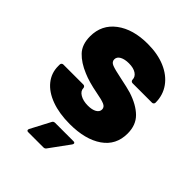

<svg xmlns="http://www.w3.org/2000/svg" viewBox="-201 -632 914 914"><g transform="rotate(45 256.0 -175.0)"><path d="M262 8Q191 8 138 -11.5Q85 -31 56.5 -66.5Q28 -102 28 -148V-159Q28 -164 31.5 -167.5Q35 -171 40 -171H175Q180 -171 183.5 -167.5Q187 -164 187 -159Q187 -140 208 -127.5Q229 -115 261 -115Q289 -115 305.5 -124.5Q322 -134 322 -150Q322 -166 304.5 -173.5Q287 -181 248 -188Q185 -200 146 -217Q95 -238 65 -269.5Q35 -301 35 -356Q35 -434 95.5 -479.5Q156 -525 255 -525Q322 -525 372.5 -503.5Q423 -482 451 -443Q479 -404 479 -353Q479 -348 475.5 -344.5Q472 -341 467 -341H336Q331 -341 327.5 -344.5Q324 -348 324 -353Q324 -372 306 -384Q288 -396 257 -396Q229 -396 211.5 -386.5Q194 -377 194 -360Q194 -343 213 -335.5Q232 -328 277 -319Q335 -307 358 -300Q420 -280 454.5 -246Q489 -212 489 -155Q489 -77 427.5 -34.5Q366 8 262 8ZM150 175Q143 175 141.5 172Q140 169 140 167Q140 165 142 161L194 62Q198 53 209 53H332Q342 53 342 60Q342 63 339 68L266 168Q261 175 252 175Z"/></g></svg>

Font: LinhAnh ExtBd
Style: Regular
Weight: 800
Designer: Jeremy Tribby
Foundry: Tribby Type
Version: Version 1.408